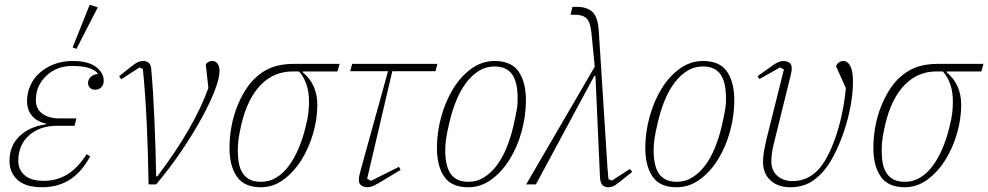

<svg xmlns="http://www.w3.org/2000/svg" viewBox="-20 -777 4164 809"><path d="M221 -247Q158 -247 115.5 -217Q73 -187 62 -139Q59 -128 58 -119Q57 -110 57 -100Q57 -62 84 -38.5Q111 -15 165 -15Q218 -15 262 -41Q306 -67 345 -127L360 -118Q322 -49 272 -18.5Q222 12 158 12Q88 12 54 -19Q20 -50 20 -99Q20 -163 62.5 -203.5Q105 -244 174 -253V-256Q135 -265 114.5 -289.5Q94 -314 94 -352Q94 -386 108 -417Q122 -448 147.5 -470.5Q173 -493 208 -506.5Q243 -520 286 -520Q352 -520 384.5 -495Q417 -470 417 -437Q417 -420 407 -409.5Q397 -399 381 -399Q367 -399 359 -407Q351 -415 351 -427Q351 -442 362 -452.5Q373 -463 391 -465V-469Q376 -484 351 -491.5Q326 -499 285 -499Q226 -499 186 -467Q146 -435 135 -390Q133 -381 132 -372.5Q131 -364 131 -356Q131 -318 158.5 -298Q186 -278 231 -278H302L294 -247ZM358 -757 392 -746 302 -571 286 -577Z M606 0Q605 -67 603 -133.5Q601 -200 598 -262Q595 -324 591 -381Q587 -438 582 -486L568 -493L491 -443L482 -456L535 -498Q551 -511 561.5 -515.5Q572 -520 583 -520Q597 -520 606 -513Q615 -506 617 -488Q621 -444 624.5 -389.5Q628 -335 630.5 -276Q633 -217 635 -155Q637 -93 638 -34H643Q723 -140 776 -232.5Q829 -325 858 -406L847 -506Q857 -520 875 -520Q888 -520 896.5 -509Q905 -498 905 -477Q905 -448 885 -396Q865 -344 829.5 -279Q794 -214 745 -141.5Q696 -69 638 0Z M1256 -476V-472Q1317 -422 1317 -335Q1317 -275 1299 -213.5Q1281 -152 1249.5 -102Q1218 -52 1174.5 -20Q1131 12 1079 12Q1009 12 978 -33Q947 -78 947 -153Q947 -199 955 -242.5Q963 -286 977.5 -323.5Q992 -361 1010.5 -391.5Q1029 -422 1050 -443Q1084 -477 1124 -492.5Q1164 -508 1221 -508H1411L1402 -476ZM1080 -11Q1116 -11 1145.5 -29.5Q1175 -48 1198 -79.5Q1221 -111 1238.5 -152.5Q1256 -194 1267 -240Q1276 -274 1279 -299Q1282 -324 1282 -350Q1282 -428 1240 -476H1213Q1134 -476 1078.5 -419Q1023 -362 997 -253Q988 -213 985 -190Q982 -167 982 -144Q982 -114 986.5 -89.5Q991 -65 1002.5 -47.5Q1014 -30 1032.5 -20.5Q1051 -11 1080 -11Z M1464 -508H1823L1815 -477H1633L1527 -24L1543 -15L1661 -74L1668 -61L1576 -6Q1559 4 1548.5 8Q1538 12 1527 12Q1515 12 1503.5 5Q1492 -2 1492 -20Q1492 -27 1494 -37Q1496 -47 1501 -65L1615 -477H1455Z M1954 -11Q1990 -11 2020 -30Q2050 -49 2073.5 -80.5Q2097 -112 2114 -153.5Q2131 -195 2142 -241Q2148 -266 2151.5 -284Q2155 -302 2157.5 -316Q2160 -330 2160.5 -341.5Q2161 -353 2161 -364Q2161 -394 2156 -418.5Q2151 -443 2140 -460.5Q2129 -478 2110 -487.5Q2091 -497 2063 -497Q2027 -497 1997 -478Q1967 -459 1943.5 -427.5Q1920 -396 1903 -354.5Q1886 -313 1875 -267Q1863 -217 1859.5 -191.5Q1856 -166 1856 -144Q1856 -114 1861 -89.5Q1866 -65 1877 -47.5Q1888 -30 1907 -20.5Q1926 -11 1954 -11ZM1953 12Q1882 12 1851.5 -33Q1821 -78 1821 -153Q1821 -219 1839 -284.5Q1857 -350 1889 -402.5Q1921 -455 1966 -487.5Q2011 -520 2064 -520Q2135 -520 2165.5 -475Q2196 -430 2196 -355Q2196 -289 2178 -223.5Q2160 -158 2127.5 -105.5Q2095 -53 2050.5 -20.5Q2006 12 1953 12Z M2486 -496 2472 -639Q2467 -685 2451 -700Q2435 -715 2402 -715H2384L2392 -748H2412Q2452 -748 2475.5 -727.5Q2499 -707 2503 -646L2540 -65Q2541 -53 2542 -42Q2543 -31 2544 -22L2558 -16L2634 -65L2644 -53L2590 -10Q2573 4 2563 8Q2553 12 2543 12Q2527 12 2518 2Q2509 -8 2508 -31L2489 -457H2484L2238 0H2197Z M2832 -11Q2868 -11 2898 -30Q2928 -49 2951.5 -80.5Q2975 -112 2992 -153.5Q3009 -195 3020 -241Q3026 -266 3029.5 -284Q3033 -302 3035.5 -316Q3038 -330 3038.5 -341.5Q3039 -353 3039 -364Q3039 -394 3034 -418.5Q3029 -443 3018 -460.5Q3007 -478 2988 -487.5Q2969 -497 2941 -497Q2905 -497 2875 -478Q2845 -459 2821.5 -427.5Q2798 -396 2781 -354.5Q2764 -313 2753 -267Q2741 -217 2737.5 -191.5Q2734 -166 2734 -144Q2734 -114 2739 -89.5Q2744 -65 2755 -47.5Q2766 -30 2785 -20.5Q2804 -11 2832 -11ZM2831 12Q2760 12 2729.5 -33Q2699 -78 2699 -153Q2699 -219 2717 -284.5Q2735 -350 2767 -402.5Q2799 -455 2844 -487.5Q2889 -520 2942 -520Q3013 -520 3043.5 -475Q3074 -430 3074 -355Q3074 -289 3056 -223.5Q3038 -158 3005.5 -105.5Q2973 -53 2928.5 -20.5Q2884 12 2831 12Z M3172 -456 3231 -498Q3249 -511 3260 -515.5Q3271 -520 3282 -520Q3294 -520 3305 -513.5Q3316 -507 3316 -489Q3316 -483 3315 -476Q3314 -469 3311 -457L3246 -194Q3236 -156 3233 -135.5Q3230 -115 3230 -98Q3230 -59 3255 -36.5Q3280 -14 3319 -14Q3380 -14 3424 -58Q3445 -79 3464.5 -115Q3484 -151 3500 -197Q3516 -243 3527.5 -296.5Q3539 -350 3544 -406L3503 -497Q3505 -506 3513.5 -513Q3522 -520 3533 -520Q3552 -520 3563 -498.5Q3574 -477 3574 -432Q3574 -384 3563.5 -328Q3553 -272 3534.5 -218.5Q3516 -165 3491.5 -118.5Q3467 -72 3439 -44Q3407 -12 3376.5 0Q3346 12 3311 12Q3258 12 3226.5 -17Q3195 -46 3195 -95Q3195 -115 3198.5 -136Q3202 -157 3210 -192L3283 -484L3267 -493L3180 -444Z M3969 -476V-472Q4030 -422 4030 -335Q4030 -275 4012 -213.5Q3994 -152 3962.5 -102Q3931 -52 3887.5 -20Q3844 12 3792 12Q3722 12 3691 -33Q3660 -78 3660 -153Q3660 -199 3668 -242.5Q3676 -286 3690.5 -323.5Q3705 -361 3723.5 -391.5Q3742 -422 3763 -443Q3797 -477 3837 -492.5Q3877 -508 3934 -508H4124L4115 -476ZM3793 -11Q3829 -11 3858.5 -29.5Q3888 -48 3911 -79.5Q3934 -111 3951.5 -152.5Q3969 -194 3980 -240Q3989 -274 3992 -299Q3995 -324 3995 -350Q3995 -428 3953 -476H3926Q3847 -476 3791.5 -419Q3736 -362 3710 -253Q3701 -213 3698 -190Q3695 -167 3695 -144Q3695 -114 3699.5 -89.5Q3704 -65 3715.5 -47.5Q3727 -30 3745.5 -20.5Q3764 -11 3793 -11Z"/></svg>

Font: IBM Plex Serif ExtLt
Style: Italic
Weight: 200
Italic angle: -14°
Designer: Mike Abbink, Paul van der Laan, Pieter van Rosmalen
Foundry: Bold Monday
Version: Version 3.001